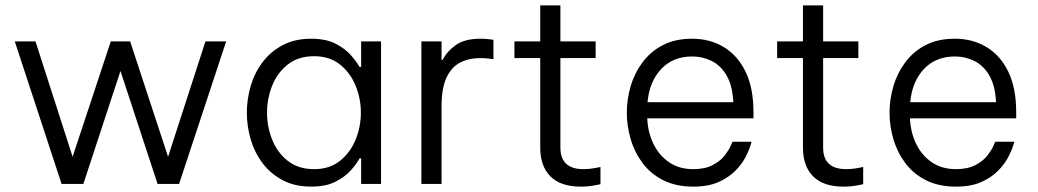

<svg xmlns="http://www.w3.org/2000/svg" viewBox="-20 -684 3860 714"><path d="M209 0 35 -530H112L250 -101L392 -530H464L605 -101L744 -530H821L646 0H566L428 -420L290 0Z M1137 -540Q1192 -540 1228 -521.5Q1264 -503 1285.5 -478Q1307 -453 1317 -435H1323V-530H1397V0H1323V-95H1317Q1307 -76 1285.5 -51.5Q1264 -27 1228 -8.5Q1192 10 1137 10Q1077 10 1032 -13.5Q987 -37 957 -76.5Q927 -116 912.5 -165Q898 -214 898 -265Q898 -316 912.5 -365Q927 -414 957 -453.5Q987 -493 1032 -516.5Q1077 -540 1137 -540ZM1148 -475Q1089 -475 1050 -444Q1011 -413 992 -365Q973 -317 973 -265Q973 -213 992 -165Q1011 -117 1050 -86Q1089 -55 1148 -55Q1206 -55 1244.5 -86Q1283 -117 1302.5 -165Q1322 -213 1322 -265Q1322 -317 1302.5 -365Q1283 -413 1244.5 -444Q1206 -475 1148 -475Z M1547 0V-530H1622V-461H1626Q1642 -493 1675 -516.5Q1708 -540 1767 -540Q1786 -540 1800.5 -538Q1815 -536 1815 -536V-464Q1815 -464 1799 -466Q1783 -468 1765 -468Q1724 -468 1691.5 -451.5Q1659 -435 1640.5 -395.5Q1622 -356 1622 -288V0Z M2139 10Q2065 10 2027 -28Q1989 -66 1989 -135V-468H1893V-530H1989V-664H2064V-530H2195V-468H2064V-135Q2064 -55 2150 -55Q2172 -55 2192.5 -59Q2213 -63 2213 -63V1Q2213 1 2190.5 5.5Q2168 10 2139 10Z M2558 10Q2494 10 2447 -13.5Q2400 -37 2370 -77Q2340 -117 2325.5 -166Q2311 -215 2311 -265Q2311 -315 2325.5 -364Q2340 -413 2370 -453Q2400 -493 2445.5 -516.5Q2491 -540 2554 -540Q2620 -540 2671.5 -509Q2723 -478 2752.5 -417.5Q2782 -357 2782 -266V-244H2387Q2389 -193 2409.5 -150Q2430 -107 2467.5 -81Q2505 -55 2558 -55Q2602 -55 2631 -70.5Q2660 -86 2675.5 -106.5Q2691 -127 2697.5 -142Q2704 -157 2704 -157H2775Q2775 -157 2770 -140.5Q2765 -124 2752 -99Q2739 -74 2714.5 -49Q2690 -24 2652 -7Q2614 10 2558 10ZM2388 -304H2707Q2704 -365 2682.5 -402.5Q2661 -440 2627 -457Q2593 -474 2554 -474Q2483 -474 2439 -427.5Q2395 -381 2388 -304Z M3116 10Q3042 10 3004 -28Q2966 -66 2966 -135V-468H2870V-530H2966V-664H3041V-530H3172V-468H3041V-135Q3041 -55 3127 -55Q3149 -55 3169.5 -59Q3190 -63 3190 -63V1Q3190 1 3167.5 5.5Q3145 10 3116 10Z M3535 10Q3471 10 3424 -13.5Q3377 -37 3347 -77Q3317 -117 3302.5 -166Q3288 -215 3288 -265Q3288 -315 3302.5 -364Q3317 -413 3347 -453Q3377 -493 3422.5 -516.5Q3468 -540 3531 -540Q3597 -540 3648.5 -509Q3700 -478 3729.5 -417.5Q3759 -357 3759 -266V-244H3364Q3366 -193 3386.5 -150Q3407 -107 3444.5 -81Q3482 -55 3535 -55Q3579 -55 3608 -70.5Q3637 -86 3652.5 -106.5Q3668 -127 3674.5 -142Q3681 -157 3681 -157H3752Q3752 -157 3747 -140.5Q3742 -124 3729 -99Q3716 -74 3691.5 -49Q3667 -24 3629 -7Q3591 10 3535 10ZM3365 -304H3684Q3681 -365 3659.5 -402.5Q3638 -440 3604 -457Q3570 -474 3531 -474Q3460 -474 3416 -427.5Q3372 -381 3365 -304Z"/></svg>

Font: Be Vietnam Pro Light
Style: Regular
Weight: 300
Designer: Lam Bao, Tony Le, Vietanh Nguyen
Foundry: Yellow Type Foundry
Version: Version 1.002; ttfautohint (v1.8.3)